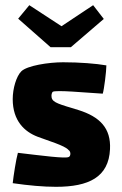

<svg xmlns="http://www.w3.org/2000/svg" viewBox="-20 -709 469 740"><path d="M253 -527 380 -636 339 -689 217 -608 93 -689 50 -637 175 -527ZM282 -285C210 -307 183 -313 179 -333C177 -343 180 -352 183 -355C194 -363 309 -352 376 -348C381 -363 390 -434 390 -457C350 -464 287 -469 223 -469C167 -469 84 -456 62 -434C43 -415 29 -368 29 -327C29 -243 75 -201 125 -182C164 -167 230 -148 244 -131C254 -125 253 -107 245 -104C232 -97 143 -109 49 -120C42 -96 32 -31 29 -3C91 6 147 11 196 11C322 11 399 -26 404 -134C408 -215 365 -259 282 -285Z"/></svg>

Font: FilmFarsi_V5 Display
Style: Regular
Weight: 400
Designer: Borna Izadpanah
Foundry: Borna Izadpanah
Version: Version 1.000;PS 001.000;hotconv 1.0.88;makeotf.lib2.5.64775